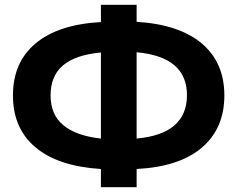

<svg xmlns="http://www.w3.org/2000/svg" viewBox="-20 -750 990 801"><path d="M401 31V-45Q223 -56 128.5 -135Q34 -214 34 -352Q34 -490 128.5 -569Q223 -648 401 -658V-730H550V-659Q728 -648 822 -568.5Q916 -489 916 -352Q916 -214 822 -134Q728 -54 550 -45V31ZM550 -532V-172Q760 -191 760 -353Q760 -513 550 -532ZM401 -172V-531Q294 -521 242.5 -477Q191 -433 191 -352Q191 -271 245 -227Q299 -183 401 -172Z"/></svg>

Font: Montserrat
Style: Bold
Weight: 700
Designer: Julieta Ulanovsky
Foundry: Julieta Ulanovsky
Version: Version 9.000; ttfautohint (v1.8.4.7-5d5b)